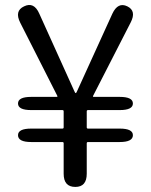

<svg xmlns="http://www.w3.org/2000/svg" viewBox="-20 -737 595 757"><path d="M277 0Q231 0 231 -52V-172Q231 -177 226 -177H103Q51 -177 51 -204Q51 -230 103 -230H226Q231 -230 231 -235V-298Q231 -303 226 -303H103Q51 -303 51 -329Q51 -355 103 -355H203Q208 -355 206 -359L60 -647Q36 -694 75 -712Q114 -731 135 -683L272 -380Q276 -370 278.5 -370Q281 -370 285 -380L423 -683Q445 -730 482 -712Q519 -694 495 -648L347 -359Q345 -355 350 -355H452Q504 -355 504 -329Q504 -303 452 -303H327Q322 -303 322 -298V-235Q322 -230 327 -230H452Q504 -230 504 -204Q504 -177 452 -177H327Q322 -177 322 -172V-52Q322 0 277 0Z"/></svg>

Font: Resource Han Rounded CN
Style: Regular
Weight: 400
Designer: Cyano Hao (round all glyphs); Ryoko NISHIZUKA  (kana, bopomofo & ideographs); Paul D. Hunt (Latin, Greek & Cyrillic); Sa
Foundry: Cyano Hao
Version: 0.990